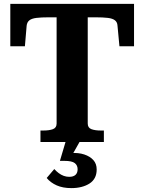

<svg xmlns="http://www.w3.org/2000/svg" viewBox="-20 -730 742 987"><path d="M271 -95V-641H231Q192 -641 167.5 -638Q143 -635 131 -625.5Q119 -616 117 -598L108 -492H33V-710H669V-492H594L584 -598Q583 -616 571 -625.5Q559 -635 534.5 -638Q510 -641 471 -641H431V-95Q431 -73 450 -66Q469 -59 498 -59H514V0H188V-59H203Q233 -59 252 -66Q271 -73 271 -95ZM391 -4 351 67 343 57Q383 54 413 64Q443 74 460 93Q477 112 477 141Q477 166 467.5 184Q458 202 440 213.5Q422 225 398.5 231Q375 237 347 237Q303 237 271.5 223Q240 209 220 185L259 139Q270 151 282 160Q294 169 307.5 174Q321 179 336 179Q357 179 368 169Q379 159 379 140Q379 120 364.5 108.5Q350 97 311 97H288L318 -4Z"/></svg>

Font: Roboto Serif 28pt SemiBold
Style: Regular
Weight: 600
Designer: Greg Gazdowicz
Foundry: Commercial Type
Version: Version 1.008